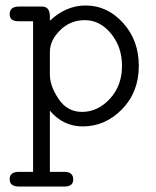

<svg xmlns="http://www.w3.org/2000/svg" viewBox="-20 -455 565 697"><path d="M15.1 195.8Q15.1 168.9 47.9 168.9H100.1V-377.9H45.9Q15.1 -377.9 15.1 -403.8Q15.1 -430.7 47.9 -431.2H132.8Q160.6 -431.2 161.1 -396V-379.9Q220.2 -435.1 291 -435.1Q369.1 -435.1 426.5 -372.1Q483.9 -309.1 483.9 -215.8Q483.9 -120.6 422.9 -58.3Q361.8 3.9 280.8 3.9Q209 3.9 161.1 -53.2V168.9H215.8Q245.6 169.9 245.8 196Q246.1 222.2 213.9 222.2H47.9Q15.1 221.7 15.1 195.8ZM161.1 -184.1Q161.1 -143.1 192.6 -95.9Q224.1 -48.8 277.8 -48.8Q335 -48.8 378.9 -96.4Q422.9 -144 422.9 -215.8Q422.9 -284.7 382.8 -333.3Q342.8 -381.8 288.1 -381.8Q234.9 -381.8 198 -345Q161.1 -308.1 161.1 -267.1Z"/></svg>

Font: CMU Typewriter Text
Style: Light
Weight: 200
Version: Version 0.7.0